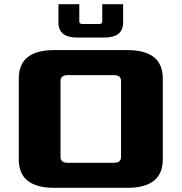

<svg xmlns="http://www.w3.org/2000/svg" viewBox="-20 -900 870 920"><path d="M70 -136V-524Q70 -660 240 -660H590Q760 -660 760 -524V-136Q760 0 590 0H240Q70 0 70 -136ZM270 -148Q270 -120 305 -120H525Q560 -120 560 -148V-512Q560 -540 525 -540H305Q270 -540 270 -512ZM260 -792V-880H360V-797Q360 -785 375 -785H455Q470 -785 470 -797V-880H570V-792Q570 -720 480 -720H350Q260 -720 260 -792Z"/></svg>

Font: Xolonium
Style: Bold
Weight: 700
Designer: Severin Meyer
Version: Version 4.2